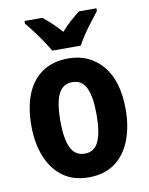

<svg xmlns="http://www.w3.org/2000/svg" viewBox="-87 -829 700 902"><g transform="rotate(-10 263.5 -378.0)"><path d="M489 -275Q489 -194 464.5 -129.5Q440 -65 390 -27.5Q340 10 263 10Q190 10 140 -27Q90 -64 64.5 -128.5Q39 -193 39 -275Q39 -360 63.5 -423Q88 -486 138.5 -521.5Q189 -557 265 -557Q365 -557 427 -484Q489 -411 489 -275ZM177 -273Q177 -189 197.5 -146Q218 -103 264 -103Q310 -103 330 -146Q350 -189 350 -275Q350 -359 330 -401.5Q310 -444 264 -444Q218 -444 197.5 -402Q177 -360 177 -273ZM197 -606Q186 -626 167.5 -653.5Q149 -681 129 -707.5Q109 -734 93 -753V-766H178Q197 -751 219.5 -730Q242 -709 264 -684Q287 -711 309 -730Q331 -749 352 -766H436V-753Q421 -734 401 -708Q381 -682 362.5 -654.5Q344 -627 333 -606Z"/></g></svg>

Font: Noto Sans Condensed
Style: Bold
Weight: 700
Width: 3
Designer: Monotype Design Team
Foundry: Monotype Imaging Inc.
Version: Version 2.013; ttfautohint (v1.8.4.7-5d5b)